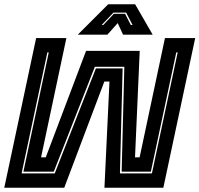

<svg xmlns="http://www.w3.org/2000/svg" viewBox="-32 -878 933 898"><path d="M137 -700H278.5L160 -142H182L370.5 -640H621.5L599.5 -142H621L739.5 -700H881L732 0H456.5L480 -496.5H456L268.5 0H-12ZM189.5 -633 69 -67H224L416.5 -558H541.5L529 -67H678.5L799 -633H792.5L673.5 -75H537L549.5 -565.5H411.5L219.5 -75H77.5L196 -633ZM474 -858H600L682 -716H543.5L518.5 -770L470.5 -716H332ZM498.5 -819 443.5 -761H451L500.5 -813.5H553L580 -761H588L558 -819Z"/></svg>

Font: Tourney Thin ExtraBold
Style: Italic
Weight: 800
Italic angle: -12°
Version: Version 1.015